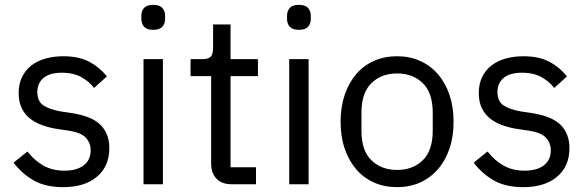

<svg xmlns="http://www.w3.org/2000/svg" viewBox="-20 -760 2425 792"><path d="M240 12Q168 12 119.5 -15.5Q71 -43 36 -89L93 -135Q123 -97 160 -76.5Q197 -56 246 -56Q297 -56 325.5 -78Q354 -100 354 -140Q354 -170 334.5 -191.5Q315 -213 264 -221L223 -227Q187 -232 157 -242.5Q127 -253 104.5 -270.5Q82 -288 69.5 -314Q57 -340 57 -376Q57 -414 71 -442.5Q85 -471 109.5 -490Q134 -509 168 -518.5Q202 -528 241 -528Q304 -528 346.5 -506Q389 -484 421 -445L368 -397Q351 -421 318 -440.5Q285 -460 235 -460Q185 -460 159.5 -438.5Q134 -417 134 -380Q134 -342 159.5 -325Q185 -308 233 -300L273 -294Q359 -281 395 -244.5Q431 -208 431 -149Q431 -74 380 -31Q329 12 240 12Z M612 -637Q586 -637 574.5 -649.5Q563 -662 563 -682V-695Q563 -715 574.5 -727.5Q586 -740 612 -740Q638 -740 649.5 -727.5Q661 -715 661 -695V-682Q661 -662 649.5 -649.5Q638 -637 612 -637ZM572 -516H652V0H572Z M936 0Q894 0 872.5 -23.5Q851 -47 851 -85V-446H766V-516H814Q840 -516 849.5 -526.5Q859 -537 859 -563V-659H931V-516H1044V-446H931V-70H1036V0Z M1213 -637Q1187 -637 1175.5 -649.5Q1164 -662 1164 -682V-695Q1164 -715 1175.5 -727.5Q1187 -740 1213 -740Q1239 -740 1250.5 -727.5Q1262 -715 1262 -695V-682Q1262 -662 1250.5 -649.5Q1239 -637 1213 -637ZM1173 -516H1253V0H1173Z M1618 12Q1566 12 1523 -7Q1480 -26 1449.5 -61.5Q1419 -97 1402 -146.5Q1385 -196 1385 -258Q1385 -319 1402 -369Q1419 -419 1449.5 -454.5Q1480 -490 1523 -509Q1566 -528 1618 -528Q1670 -528 1712.5 -509Q1755 -490 1786 -454.5Q1817 -419 1834 -369Q1851 -319 1851 -258Q1851 -196 1834 -146.5Q1817 -97 1786 -61.5Q1755 -26 1712.5 -7Q1670 12 1618 12ZM1618 -59Q1683 -59 1724 -99Q1765 -139 1765 -221V-295Q1765 -377 1724 -417Q1683 -457 1618 -457Q1553 -457 1512 -417Q1471 -377 1471 -295V-221Q1471 -139 1512 -99Q1553 -59 1618 -59Z M2138 12Q2066 12 2017.5 -15.5Q1969 -43 1934 -89L1991 -135Q2021 -97 2058 -76.5Q2095 -56 2144 -56Q2195 -56 2223.5 -78Q2252 -100 2252 -140Q2252 -170 2232.5 -191.5Q2213 -213 2162 -221L2121 -227Q2085 -232 2055 -242.5Q2025 -253 2002.5 -270.5Q1980 -288 1967.5 -314Q1955 -340 1955 -376Q1955 -414 1969 -442.5Q1983 -471 2007.5 -490Q2032 -509 2066 -518.5Q2100 -528 2139 -528Q2202 -528 2244.5 -506Q2287 -484 2319 -445L2266 -397Q2249 -421 2216 -440.5Q2183 -460 2133 -460Q2083 -460 2057.5 -438.5Q2032 -417 2032 -380Q2032 -342 2057.5 -325Q2083 -308 2131 -300L2171 -294Q2257 -281 2293 -244.5Q2329 -208 2329 -149Q2329 -74 2278 -31Q2227 12 2138 12Z"/></svg>

Font: IBM Plex Sans Thai Looped
Style: Regular
Weight: 400
Designer: Mike Abbink, Paul van der Laan, Pieter van Rosmalen, Ben Mitchell, Mark Frömberg
Foundry: Bold Monday
Version: Version 1.1